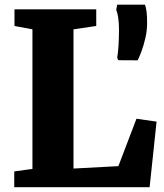

<svg xmlns="http://www.w3.org/2000/svg" viewBox="-20 -782 684 802"><path d="M39.5 0V-66L115.5 -76.5V-659.5L40.5 -673.5V-743H382V-673.5L287 -659.5V-78L474.5 -88L550 -286L634 -274L605 0ZM555 -530 473.5 -530.5 469.5 -541.5Q473 -560 475 -590.5Q477 -621 477 -659.5Q477 -685.5 474 -706.5Q471 -727.5 465.5 -741.5L469.5 -762.5H585.5Q590 -751 592.2 -733.2Q594.5 -715.5 594.5 -686Q594.5 -654 587.2 -622.8Q580 -591.5 570.8 -567Q561.5 -542.5 555 -530Z"/></svg>

Font: Merriweather Light 18pt Black
Style: Regular
Weight: 900
Version: Version 2.100